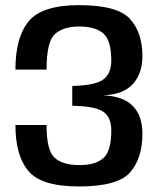

<svg xmlns="http://www.w3.org/2000/svg" viewBox="-20 -700 603 728"><path d="M279.5 7C377.5 7 442.5 -11 473.5 -46.5C504.5 -82.5 520 -131 520 -192.5C520 -238 508 -273 483.5 -298.5C459 -323.5 420.5 -337 369 -338.5C420.5 -340 458.5 -354 483 -380.5C507.5 -407 520 -443 520 -488.5C520 -546.5 504.5 -593 473 -628C441.5 -663 377 -680.5 280 -680.5C186 -680.5 122 -660 88.5 -619C55 -578 38.5 -517 38.5 -436H156.5C156.5 -506.5 167 -551 188 -570.5C209 -589.5 239.5 -599.5 280.5 -599.5C321.5 -599.5 352 -590.5 372 -573C392 -555 402 -521 402 -470.5C402 -436.5 391 -412 370 -397.5C349 -383 310 -375.5 254 -374V-299C310 -298 348.5 -291 370 -277.5C391 -264 402 -240 402 -205.5C402 -153.5 392 -118.5 372.5 -101C352.5 -83 322 -74 280.5 -74C238.5 -74 207.5 -83.5 187 -102C166.5 -120.5 156.5 -162 156.5 -226H38.5C38.5 -149 54.5 -91 87.5 -52C120 -12.5 184 7 279.5 7Z"/></svg>

Font: Anybody Medium
Style: Regular
Weight: 500
Designer: Tyler Finck
Foundry: Etcetera Type Company
Version: Version 1.110